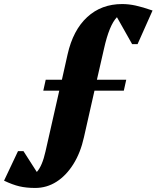

<svg xmlns="http://www.w3.org/2000/svg" viewBox="-80 -706 774 949"><path d="M94 223Q50 223 16 215Q-18 207 -60 187L9 41H36L102 144Q129 114 145 42L213 -258H134L146 -312H226L254 -437Q281 -557 351 -621.5Q421 -686 524 -686Q556 -686 590.5 -678.5Q625 -671 674 -654L600 -488H573L498 -621Q460 -582 434 -465L399 -312H544L532 -258H387L335 -28Q318 49 282.5 105.5Q247 162 199 192.5Q151 223 94 223Z"/></svg>

Font: Platypi ExtraBold
Style: Regular
Weight: 800
Designer: David Sargent
Foundry: Bolt Cutter Type
Version: Version 1.200; ttfautohint (v1.8.4.7-5d5b)